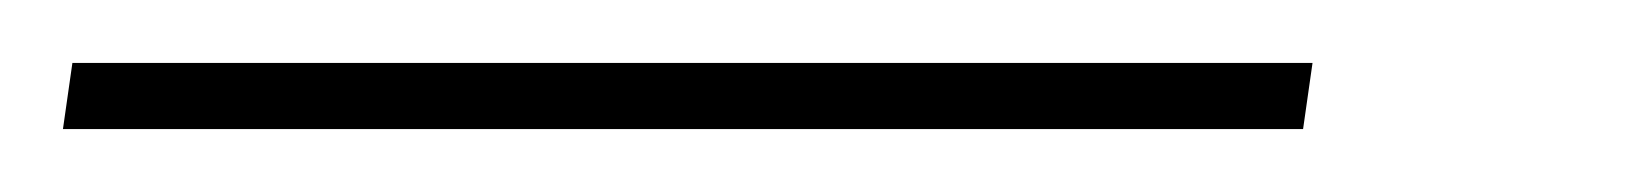

<svg xmlns="http://www.w3.org/2000/svg" viewBox="-30 59 525 61"><path d="M-10 100 -7 79H387L384 100Z"/></svg>

Font: Fira Sans Condensed Thin
Style: Italic
Weight: 250
Width: 3
Italic angle: -8°
Designer: Carrois Corporate & Edenspiekermann AG
Foundry: Carrois Corporate GbR & Edenspiekermann AG
Version: Version 4.203